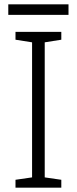

<svg xmlns="http://www.w3.org/2000/svg" viewBox="-20 -860 351 880"><path d="M261 0H51V-36L127 -47V-666L51 -678V-714H261V-678L185 -666V-47L261 -36ZM294 -840V-792H18V-840Z"/></svg>

Font: RS Noto Sans Light
Style: Regular
Weight: 300
Designer: Monotype Design Team
Foundry: Monotype Imaging Inc.
Version: Version 3.10